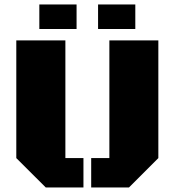

<svg xmlns="http://www.w3.org/2000/svg" viewBox="-20 -826 769 846"><path d="M381.8 0V-129.4H461.9V-647.9H677.7V-129.4L548.3 0ZM181.6 0 51.8 -129.4V-647.9H268.1V-129.4H347.7V0ZM412.1 -698.2V-806.2H576.2V-698.2ZM153.3 -698.2V-806.2H317.4V-698.2Z"/></svg>

Font: Black Ops One
Style: Regular
Weight: 400
Designer: James Grieshaber, Eben Sorkin
Foundry: Sorkin Type Co.
Version: Version 1.004; ttfautohint (v1.8.4.7-5d5b)